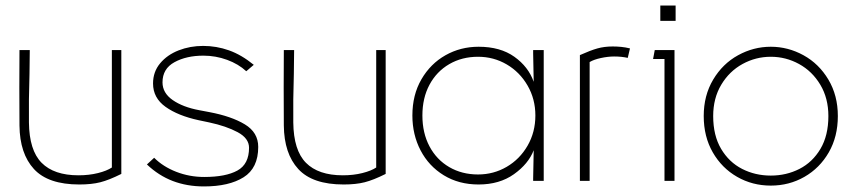

<svg xmlns="http://www.w3.org/2000/svg" viewBox="-20 -650 3070 690"><path d="M416 -470V-25Q372 -3 340.5 5Q309 13 265 13Q153 13 102 -42.5Q51 -98 50 -199Q49 -335 50 -470H87L86 -385Q83 -288 84 -210Q85 -110 129.5 -65Q174 -20 262 -20Q300 -20 332 -28Q364 -36 382 -48V-470Z M508 -59 534 -83Q566 -51 613.5 -32.5Q661 -14 714 -14Q791 -14 833 -37Q875 -60 875 -119Q875 -153 834 -175Q793 -197 732 -210L694 -218Q620 -234 575 -266Q530 -298 530 -350Q530 -392 555.5 -422.5Q581 -453 622 -469Q663 -485 710 -485Q758 -485 803 -469Q848 -453 892 -417L865 -394Q837 -420 796 -435Q755 -450 711 -450Q650 -450 607 -426.5Q564 -403 564 -354Q564 -316 600.5 -290.5Q637 -265 696 -254L733 -247Q812 -232 860 -203Q908 -174 908 -122Q908 -46 855.5 -13Q803 20 713 20Q652 20 601 0.5Q550 -19 508 -59Z M1366 -470V-25Q1322 -3 1290.5 5Q1259 13 1215 13Q1103 13 1052 -42.5Q1001 -98 1000 -199Q999 -335 1000 -470H1037L1036 -385Q1033 -288 1034 -210Q1035 -110 1079.5 -65Q1124 -20 1212 -20Q1250 -20 1282 -28Q1314 -36 1332 -48V-470Z M1904 -235Q1904 -294 1876 -342.5Q1848 -391 1801 -418.5Q1754 -446 1698 -446Q1640 -446 1594.5 -419.5Q1549 -393 1523.5 -345.5Q1498 -298 1498 -235Q1498 -172 1523.5 -124Q1549 -76 1594.5 -49.5Q1640 -23 1698 -23Q1754 -23 1801 -50.5Q1848 -78 1876 -126.5Q1904 -175 1904 -235ZM1898 -356 1896 -458V-470H1934V0H1896V-8L1898 -110Q1879 -61 1827 -24Q1775 13 1700 13Q1629 13 1575 -20Q1521 -53 1491.5 -109.5Q1462 -166 1462 -235Q1462 -309 1494.5 -365Q1527 -421 1581 -451.5Q1635 -482 1700 -482Q1778 -482 1828.5 -446Q1879 -410 1898 -356Z M2187 -447Q2165 -447 2139.5 -441.5Q2114 -436 2099 -427V0H2064V-452Q2102 -469 2127 -476Q2152 -483 2182 -483Q2197 -483 2212.5 -481.5Q2228 -480 2244 -476L2236 -442Q2214 -447 2187 -447Z M2408 -630V-575H2353V-630ZM2404 0H2368V-438H2327L2333 -470H2404Z M2543 -233Q2543 -163 2571.5 -115Q2600 -67 2647 -43Q2694 -19 2750 -19Q2806 -19 2853 -43Q2900 -67 2928.5 -115Q2957 -163 2957 -233Q2957 -297 2928 -345.5Q2899 -394 2851.5 -420Q2804 -446 2750 -446Q2696 -446 2648.5 -420Q2601 -394 2572 -345.5Q2543 -297 2543 -233ZM2509 -233Q2509 -307 2543 -364Q2577 -421 2632.5 -451.5Q2688 -482 2750 -482Q2812 -482 2867.5 -451.5Q2923 -421 2957 -364Q2991 -307 2991 -233Q2991 -159 2958.5 -102.5Q2926 -46 2871 -14.5Q2816 17 2750 17Q2684 17 2629 -14.5Q2574 -46 2541.5 -102.5Q2509 -159 2509 -233Z"/></svg>

Font: Kreadon
Style: Regular
Weight: 400
Designer: kohakuno
Foundry: StudioGnu
Version: Version 1.000;Glyphs 3.1.2 (3151)